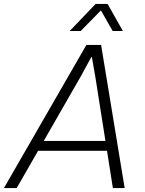

<svg xmlns="http://www.w3.org/2000/svg" viewBox="-46 -958 738 978"><path d="M-26 0 394 -729H469L589 0H529L440 -564L422 -667H419L365 -568L39 0ZM137 -190 164 -240H501L508 -190ZM309 -800 441 -938H502L580 -800H528L468 -905L365 -800Z"/></svg>

Font: Mona Sans ExtraLight Light
Style: Italic
Weight: 300
Italic angle: -11.6951°
Version: Version 2.000